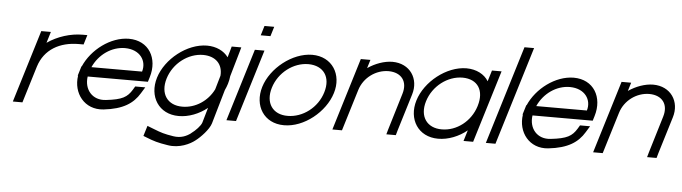

<svg xmlns="http://www.w3.org/2000/svg" viewBox="-58 -1060 5660 1594"><g transform="rotate(5 2772.0 -263.0)"><path d="M298.8 -490C384.6 -549.8 493.5 -583 591.2 -583H631.2L606.8 -503H566.8C409.3 -503 282.4 -432.5 236.7 -286.8L235.2 -282L223 -242L155.1 -20L142.9 20H62.9L75.1 -20L143 -242L155.2 -282C155.6 -283.3 156 -284.6 156.4 -285.9L235 -543L247.2 -583H327.2L315 -543Z M688.1 -321H1110.1C1137.7 -411 1079.5 -502 953.3 -503C841.2 -503 736.6 -429.5 688.1 -321ZM583.8 -241H580.7L592.9 -281L605.1 -321H607.7C670.3 -464.5 825.8 -582.1 977.7 -583C1144.5 -583 1226.8 -441 1177.9 -281L1165.7 -241H1125.7H663.8C647.7 -130.8 720.4 -46.6 830.5 -60H831.6C966.2 -75 1007.6 -100 1047.4 -165L1064 -193H1148L1116.1 -141C1063.5 -54 981.4 2 818.7 20C660.4 37.4 560.9 -94.1 583.8 -241Z M1238.2 -282C1286.8 -441 1462.8 -582 1628.7 -583C1707.2 -583 1771.2 -551.3 1807.1 -501.3L1821.8 -552L1833.3 -593H1913.3L1902.4 -554L1842.3 -346.4C1840.3 -325.5 1836 -303.9 1829.2 -282C1823.6 -263.8 1816.5 -245.8 1808.1 -228.2L1725.6 57C1710 108 1643.6 178 1602.1 209C1562.3 241 1473.5 286 1375.2 269C1291.7 256 1256 245 1193.5 220L1167.8 210L1194.1 124L1250.6 146C1311.1 170 1339.4 179 1415.1 191C1478.7 201 1524.3 180 1559.8 154L1560.1 153C1596.2 127 1637.3 84 1645.6 57L1681.9 -68.6C1614.5 -14.1 1527.2 20.5 1444.4 20C1277.6 20 1189.3 -122 1238.2 -282ZM1318.2 -282C1278.5 -152 1344.3 -59 1468.8 -60C1575.9 -60 1678.2 -126.4 1727.9 -227.5L1761.5 -343.7C1769.4 -439.1 1709.2 -502.2 1604.3 -503C1478.9 -503 1357.7 -411 1318.2 -282Z M2105.2 -707H2065.2L2089.6 -787H2129.6H2130.6H2170.6L2146.2 -707H2106.2ZM2015 -543 2027.2 -583H2107.2L2095 -543L1935.1 -20L1922.9 20H1842.9L1855.1 -20Z M2115.2 -282C2163.8 -441 2339.8 -582 2505.7 -583C2672.5 -583 2761.5 -440 2712.2 -282C2663.3 -122 2489 21 2321.4 20C2154.6 20 2066.3 -122 2115.2 -282ZM2195.2 -282C2155.5 -152 2221.3 -59 2345.8 -60C2471.2 -60 2593.2 -151 2632.2 -282C2671.7 -411 2607.5 -502 2481.3 -503C2355.9 -503 2234.7 -411 2195.2 -282Z M2968.7 -512.6C3031.8 -555.4 3105.5 -582.5 3174.2 -583C3320.3 -583 3402.1 -461 3359.8 -326L3266.3 -20L3254.7 21H3175.7L3187 -19L3279.7 -326C3311.5 -430 3256.4 -502 3149.8 -503C3042.8 -503 2943.5 -430 2911.7 -326L2899.4 -286L2818.1 -20L2805.9 20H2725.9L2738.1 -20L2819.4 -286L2831.7 -326L2898 -543L2910.2 -583H2990.2L2978 -543Z M3399.9 -281C3448.8 -441 3624.8 -582 3790.7 -583C3874.3 -583 3941.3 -547.1 3975.2 -491.3L3991 -543L4003.2 -583H4083.2L4071 -543L3992.1 -284.8L3990.9 -281L3911.1 -20L3898.9 20H3818.9L3831.1 -20L3846.6 -70.8C3779 -15.1 3690.3 20.5 3606.4 20C3439.6 20 3351.3 -122 3399.9 -281ZM3479.9 -281C3440.5 -152 3506.3 -59 3630.8 -60C3754.7 -60 3869.5 -148.8 3909.5 -276.3L3910.9 -281C3950.7 -411 3892.5 -502 3766.3 -503C3640.9 -503 3519.7 -411 3479.9 -281Z M4243 -759 4255.3 -799H4335.3L4323 -759L4097.1 -20L4084.9 20H4004.9L4017.1 -20Z M4395.1 -321H4817.1C4844.7 -411 4786.5 -502 4660.3 -503C4548.2 -503 4443.6 -429.5 4395.1 -321ZM4290.8 -241H4287.7L4299.9 -281L4312.1 -321H4314.7C4377.3 -464.5 4532.8 -582.1 4684.7 -583C4851.5 -583 4933.8 -441 4884.9 -281L4872.7 -241H4832.7H4370.8C4354.7 -130.8 4427.4 -46.6 4537.5 -60H4538.6C4673.2 -75 4714.6 -100 4754.4 -165L4771 -193H4855L4823.1 -141C4770.5 -54 4688.4 2 4525.7 20C4367.4 37.4 4267.9 -94.1 4290.8 -241Z M5141.7 -512.6C5204.8 -555.4 5278.5 -582.5 5347.2 -583C5493.3 -583 5575.1 -461 5532.8 -326L5439.3 -20L5427.7 21H5348.7L5360 -19L5452.7 -326C5484.5 -430 5429.4 -502 5322.8 -503C5215.8 -503 5116.5 -430 5084.7 -326L5072.4 -286L4991.1 -20L4978.9 20H4898.9L4911.1 -20L4992.4 -286L5004.7 -326L5071 -543L5083.2 -583H5163.2L5151 -543Z"/></g></svg>

Font: Nordica Plus
Style: NordicaClassicLtExtObl
Weight: 300
Version: Version 1.01